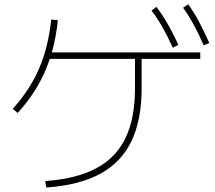

<svg xmlns="http://www.w3.org/2000/svg" viewBox="-20 -834 978 873"><path d="M593.8 -432.6V-566.4H206.5Q183.6 -498 147.9 -437.7Q112.3 -377.4 60.5 -320.3L38.1 -338.9Q116.7 -426.8 158.2 -523.4Q199.7 -620.1 212.9 -745.1L243.2 -742.2Q234.4 -661.6 215.8 -595.7H890.6V-566.4H624V-432.6Q624 -288.1 577.6 -191.9Q531.2 -95.7 435.5 -43.7Q339.8 8.3 190.4 18.6L185.5 -10.7Q327.6 -21 417.5 -68.8Q507.3 -116.7 550.5 -206.3Q593.8 -295.9 593.8 -432.6ZM668.9 -786.1 691.4 -802.7Q720.2 -764.2 743.7 -723.1Q767.1 -682.1 791 -629.9L765.6 -617.2Q741.2 -670.9 718.5 -710.7Q695.8 -750.5 668.9 -786.1ZM812.5 -798.8 835.9 -814.5Q863.3 -775.9 885.3 -734.6Q907.2 -693.4 931.6 -638.7L906.2 -627.9Q882.3 -682.1 860.4 -722.4Q838.4 -762.7 812.5 -798.8Z"/></svg>

Font: Pretendard JP Thin
Style: Regular
Weight: 100
Designer: Base glyphs from Inter by Rasmus Andersson; Hangeul glyphs from Noto Sans CJK(Source Han Sans) by Jang Soo-young and Kan
Foundry: Kil Hyung-jin
Version: Version 1.309